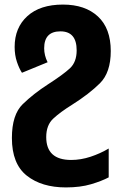

<svg xmlns="http://www.w3.org/2000/svg" viewBox="-20 -579 540 839"><path d="M455 196V70Q418 92 375.5 106Q333 120 291 120Q182 120 182 20Q182 -32 212.5 -60.5Q243 -89 296 -122Q369 -168 416.5 -215Q464 -262 464 -356Q464 -455 408 -507Q352 -559 255 -559Q155 -559 99.5 -508.5Q44 -458 44 -374Q44 -338 54 -308.5Q64 -279 76 -261L188 -307Q173 -337 173 -368Q173 -442 244 -442Q315 -442 315 -359Q315 -308 285.5 -280.5Q256 -253 189 -210Q127 -170 79.5 -124Q32 -78 32 24Q32 137 97 188.5Q162 240 268 240Q331 240 378 226Q425 212 455 196Z"/></svg>

Font: Noto Sans Mono UI Condensed ExtraBold
Style: Regular
Weight: 800
Width: 3
Designer: Monotype Design team
Foundry: Monotype Imaging Inc.
Version: 1.000